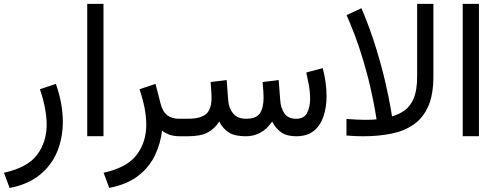

<svg xmlns="http://www.w3.org/2000/svg" viewBox="-26 -692 2527 975"><path d="M22.9 262.7 -5.9 185.1Q113.3 159.2 162.1 94.5Q210.9 29.8 210.9 -58.6Q210.9 -100.1 201.9 -145.8Q192.9 -191.4 176.8 -238.8L257.8 -266.1Q293 -166 293 -73.2Q293 8.3 264.4 77.9Q235.8 147.5 176 196Q116.2 244.6 22.9 262.7Z M499.5 -672.4V-0.5H417V-672.4Z M888.7 0Q855 0 832.3 -9Q809.6 -18.1 796.9 -28.3Q789.6 35.6 761.5 95.5Q733.4 155.3 677.2 199.7Q621.1 244.1 528.8 262.2L500 185.1Q619.1 159.2 668 94.5Q716.8 29.8 716.8 -58.6Q716.8 -100.1 707.8 -145.8Q698.7 -191.4 682.6 -238.8L763.7 -266.1L790 -164.1Q800.8 -123 824.2 -106Q847.7 -88.9 883.3 -88.9H901.9V0Z M1222.7 0Q1166.5 0 1136 -19.3Q1105.5 -38.6 1087.4 -74.7Q1064.5 -38.6 1028.8 -19.3Q993.2 0 927.2 0H882.3V-88.9H928.2Q990.7 -88.9 1019.5 -112.1Q1048.3 -135.3 1048.3 -196.8Q1048.3 -209.5 1047.1 -226.8Q1045.9 -244.1 1043.5 -275.4L1125 -285.6L1132.8 -183.6Q1135.7 -142.6 1158 -115.7Q1180.2 -88.9 1223.6 -88.9Q1275.4 -88.9 1293.9 -116.7Q1312.5 -144.5 1312.5 -196.8Q1312.5 -209.5 1311.3 -227.1Q1310.1 -244.6 1307.6 -275.4L1389.2 -285.6L1397 -183.6Q1399.4 -144 1418 -116.5Q1436.5 -88.9 1478 -88.9Q1518.6 -88.9 1533.7 -119.1Q1548.8 -149.4 1548.8 -189.9Q1548.8 -226.6 1541.7 -263.7Q1534.7 -300.8 1529.3 -323.7L1612.8 -346.2Q1621.6 -313.5 1627 -276.6Q1632.3 -239.7 1632.3 -203.1Q1632.3 -150.4 1617.7 -104Q1603 -57.6 1569.6 -29.1Q1536.1 -0.5 1478.5 0Q1431.6 0 1402.8 -19.5Q1374 -39.1 1356 -74.7Q1328.6 -35.2 1295.2 -17.6Q1261.7 0 1222.7 0Z M1816.9 0Q1796.9 0 1775.9 -1Q1754.9 -2 1733.4 -3.9V-87.9Q1763.7 -85.9 1784.7 -84.7Q1805.7 -83.5 1826.7 -83.5Q1846.7 -83.5 1861.6 -84Q1876.5 -84.5 1886.2 -85.9Q1886.2 -85.9 1878.9 -130.1Q1871.6 -174.3 1854.5 -249.8Q1837.4 -325.2 1807.9 -419.9Q1778.3 -514.6 1733.9 -615.2L1809.6 -650.4Q1853.5 -546.4 1883.5 -448.2Q1913.6 -350.1 1931.4 -271.7Q1949.2 -193.4 1957 -147.2Q1964.8 -101.1 1964.8 -101.1Q2001.5 -111.3 2030.3 -132.6Q2059.1 -153.8 2075.7 -194.6Q2092.3 -235.4 2092.3 -304.7V-672.4H2174.8V-303.2Q2174.8 -210.9 2148.4 -151.6Q2122.1 -92.3 2074.2 -59.3Q2026.4 -26.4 1960.9 -13.2Q1895.5 0 1816.9 0Z M2406.2 -672.4V-0.5H2323.7V-672.4Z"/></svg>

Font: Vazirmatn RD UI
Style: Regular
Weight: 400
Designer: Saber Rastikerdar
Foundry: Saber Rastikerdar
Version: Version 33.003